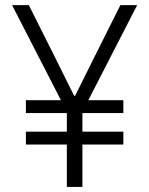

<svg xmlns="http://www.w3.org/2000/svg" viewBox="-20 -740 591 760"><path d="M244.6 -168H82.5V-218.8H244.6V-292.5H82.5V-343.3H221.2L27.8 -719.7H94.2L194.8 -519L273.4 -360.8H277.3L356 -519L456.5 -719.7H522.9L329.6 -343.3H468.3V-292.5H306.2V-218.8H468.3V-168H306.2V0H244.6Z"/></svg>

Font: Reddit Sans Light
Style: Regular
Weight: 300
Designer: Stephen Hutchings
Foundry: Reddit
Version: Version 1.013